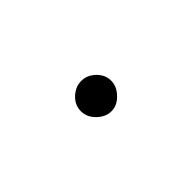

<svg xmlns="http://www.w3.org/2000/svg" viewBox="7 -556 496 496"><g transform="rotate(45 255.5 -307.5)"><path d="M216.3 -269.5Q200.2 -287.1 200.2 -308.1Q200.2 -329.1 216.3 -346.2Q232.9 -363.3 254.4 -363.3Q275.9 -363.3 293.5 -345.7Q311 -329.1 311 -308.1Q311 -287.1 293.9 -269.5Q276.9 -252 254.9 -252Q232.9 -252 216.3 -269.5Z"/></g></svg>

Font: Arcon-Regular
Style: Regular
Weight: 400
Designer: M. Zarth
Foundry: martin zarth - visuelle & digitale kommunikation
Version: Version 1.131;PS 001.131;hotconv 1.0.70;makeotf.lib2.5.58329